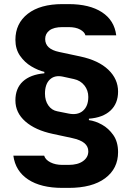

<svg xmlns="http://www.w3.org/2000/svg" viewBox="-20 -760 640 935"><path d="M284 155Q179 155 117 114Q55 73 45 -2H195Q201 18 225.5 30.5Q250 43 284 43H314Q359 43 384.5 24.5Q410 6 410 -23Q410 -47 391 -63Q372 -79 330 -88L237 -108Q152 -126 103.5 -168.5Q55 -211 55 -271Q55 -330 91.5 -363.5Q128 -397 196 -403V-410Q166 -417 133 -436.5Q100 -456 77.5 -488.5Q55 -521 55 -566Q55 -646 115.5 -693Q176 -740 284 -740H314Q416 -740 476.5 -700.5Q537 -661 546 -588H396Q392 -604 370.5 -616Q349 -628 314 -628H284Q242 -628 221 -612Q200 -596 200 -570Q200 -521 268 -507L371 -485Q460 -466 507.5 -420.5Q555 -375 555 -314Q555 -256 518 -221.5Q481 -187 413 -182V-175Q444 -171 476.5 -153Q509 -135 532 -102Q555 -69 555 -19Q555 61 492 108Q429 155 314 155ZM314 -207Q358 -198 384 -220.5Q410 -243 410 -288Q410 -320 391 -344Q372 -368 340 -375L285 -387Q246 -395 222.5 -372.5Q199 -350 199 -304Q199 -270 215.5 -246.5Q232 -223 259 -218Z"/></svg>

Font: JetBrains Mono NL ExtraBold
Style: Regular
Weight: 800
Designer: Philipp Nurullin, Konstantin Bulenkov
Foundry: JetBrains
Version: Version 2.304; ttfautohint (v1.8.4.7-5d5b)